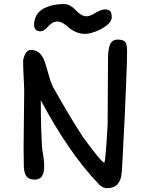

<svg xmlns="http://www.w3.org/2000/svg" viewBox="-20 -913 738 965"><path d="M183.1 -755.9Q151.4 -755.9 151.4 -788.6Q151.4 -813.5 161.6 -832.5Q171.9 -851.6 187.3 -862.5Q202.6 -873.5 223.4 -880.6Q244.1 -887.7 262.9 -890.1Q281.7 -892.6 301.3 -892.6Q318.8 -892.6 334.7 -883.1Q350.6 -873.5 360.8 -861.8Q371.1 -850.1 385.7 -840.6Q400.4 -831.1 415.5 -831.1Q431.2 -831.1 460.2 -848.4Q489.3 -865.7 509.3 -865.7Q518.6 -865.7 525.1 -862.8Q531.7 -859.9 534.9 -856.2Q538.1 -852.5 539.6 -845.9Q541 -839.4 541.3 -835.7Q541.5 -832 541.5 -825.2Q541.5 -804.7 515.4 -784.7Q489.3 -764.6 458.3 -753.7Q427.2 -742.7 407.2 -742.7Q382.3 -742.7 360.8 -752.4Q339.4 -762.2 326.9 -773.7Q314.5 -785.2 299.1 -794.9Q283.7 -804.7 269.5 -804.7Q254.4 -804.7 241.9 -797.1Q229.5 -789.6 222.2 -780.3Q214.8 -771 204.3 -763.4Q193.8 -755.9 183.1 -755.9ZM99.6 -86.4Q99.6 -98.6 99.1 -129.4Q98.6 -160.2 98.6 -173.8Q98.6 -214.8 100.1 -310.3Q101.6 -405.8 101.6 -453.6Q101.6 -477.1 98.9 -525.9Q96.2 -574.7 96.2 -602.5Q96.2 -621.1 106.7 -641.6Q117.2 -662.1 135.3 -662.1Q158.7 -662.1 175 -649.2Q191.4 -636.2 200.4 -613.8Q209.5 -591.3 215.8 -567.9Q222.2 -544.4 230.5 -517.1Q238.8 -489.7 248 -473.1Q335 -318.4 398.4 -222.2Q421.4 -190.9 435.1 -173.1Q448.7 -155.3 464.8 -135Q481 -114.7 490.5 -105.5Q500 -96.2 504.4 -96.2Q507.8 -96.2 513.4 -169.4Q519 -242.7 521 -292Q522.9 -518.1 522.9 -613.8Q522.9 -665.5 533.2 -689.7Q543.5 -713.9 571.8 -713.9Q598.6 -713.9 608.6 -703.1Q618.7 -692.4 618.7 -653.8Q618.7 -614.3 615.7 -541.5Q612.8 -468.8 612.3 -454.6Q609.9 -376 595.2 -100.1Q594.7 -93.8 594 -78.9Q593.3 -64 592.8 -55.7Q592.3 -47.4 590.3 -33.9Q588.4 -20.5 585.4 -12.7Q582.5 -4.9 576.7 4.9Q570.8 14.6 563 20Q555.2 25.4 543.5 29.1Q531.7 32.7 516.6 32.7Q504.9 32.7 492.4 25.4Q480 18.1 475.1 10.7Q329.1 -140.1 185.1 -408.7Q185.1 -335.4 186.8 -274.9Q188.5 -214.4 190.2 -189.2Q191.9 -164.1 192.9 -157.2Q202.1 -109.9 202.1 -77.6Q202.1 -10.3 156.2 -10.3Q138.2 -10.3 126.2 -16.1Q114.3 -22 108.9 -33.4Q103.5 -44.9 101.6 -56.9Q99.6 -68.8 99.6 -86.4Z"/></svg>

Font: Short Stack
Style: Regular
Weight: 400
Designer: James Grieshaber
Foundry: James Grieshaber
Version: Version 1.002